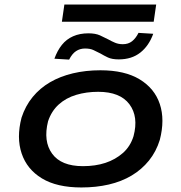

<svg xmlns="http://www.w3.org/2000/svg" viewBox="-20 -818 800 847"><path d="M339 9Q231 9 165 -31Q99 -71 75.5 -141Q52 -211 75 -299Q92 -351 124 -390Q156 -429 200.5 -455Q245 -481 301.5 -494.5Q358 -508 423 -508Q530 -508 596 -468Q662 -428 685 -359Q708 -290 685 -201Q669 -149 637 -109.5Q605 -70 560.5 -43.5Q516 -17 460 -4Q404 9 339 9ZM346 -85Q401 -85 445 -99.5Q489 -114 522 -143Q555 -172 569 -217Q592 -303 551 -358Q510 -413 413 -413Q361 -413 316 -399.5Q271 -386 239 -357Q207 -328 192 -283Q170 -195 210 -140Q250 -85 346 -85ZM253 -722 264 -798H669L658 -722ZM285 -555 220 -559Q233 -595 253 -620Q273 -645 302.5 -658Q332 -671 370 -671Q401 -671 421 -662Q441 -653 458 -644Q472 -636 487.5 -629.5Q503 -623 522 -623Q546 -623 562.5 -636Q579 -649 591 -673L656 -669Q637 -616 599 -586Q561 -556 504 -556Q474 -556 456 -564.5Q438 -573 423 -582Q407 -590 392.5 -597Q378 -604 355 -604Q333 -604 315.5 -592.5Q298 -581 285 -555Z"/></svg>

Font: Nunito Sans 7pt Expanded SemiBold
Style: Italic
Weight: 600
Width: 7
Italic angle: -9°
Designer: Vernon Adams
Foundry: Vernon Adams
Version: Version 3.101;gftools[0.9.27]